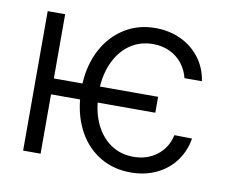

<svg xmlns="http://www.w3.org/2000/svg" viewBox="-65 -623 889 719"><g transform="rotate(10 379.5 -263.5)"><path d="M525.4 -225.6H306.2Q312 -172.9 334.2 -132.8Q356.4 -92.8 391.8 -70.8Q427.2 -48.8 472.7 -48.8Q524.9 -48.8 562.3 -77.6Q599.6 -106.4 610.4 -155.3L677.7 -154.3Q669.9 -106.4 642.3 -68.8Q614.7 -31.2 571 -10.3Q527.3 10.7 472.7 10.7Q408.2 10.7 357.7 -19Q307.1 -48.8 276.6 -102.3Q246.1 -155.8 239.3 -225.6H128.9V0H62.5V-530.3H128.9V-286.1H237.8Q241.7 -359.4 272.2 -416.5Q302.7 -473.6 354.5 -505.9Q406.2 -538.1 471.7 -538.1Q524.9 -538.1 568.8 -517.3Q612.8 -496.6 641.1 -459Q669.4 -421.4 676.8 -372.1H610.4Q603.5 -401.4 585 -425.5Q566.4 -449.7 537.6 -463.6Q508.8 -477.5 472.7 -477.5Q426.3 -477.5 389.4 -453.6Q352.5 -429.7 330.3 -386.2Q308.1 -342.8 304.2 -286.1H525.4Z"/></g></svg>

Font: Pretendard Std Light
Style: Regular
Weight: 300
Designer: Base glyphs from Inter by Rasmus Andersson; Hangeul glyphs from Noto Sans CJK(Source Han Sans) by Jang Soo-young and Kan
Foundry: Kil Hyung-jin
Version: Version 1.309